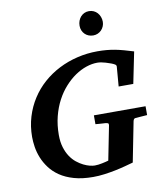

<svg xmlns="http://www.w3.org/2000/svg" viewBox="-99 -1000 928 1097"><g transform="rotate(-10 365.0 -452.0)"><path d="M648.9 -273.9Q642.1 -272.9 639.4 -269.3Q636.7 -265.6 634.8 -258.8L588.9 -25.9Q567.9 -20 540.5 -12.7Q513.2 -5.4 481.9 1Q450.7 7.3 417.7 11.7Q384.8 16.1 353 16.1Q289.1 16.1 241.7 2.4Q194.3 -11.2 160.6 -34.2Q127 -57.1 105 -86.7Q83 -116.2 70.3 -147.9Q57.6 -179.7 52.7 -211.2Q47.9 -242.7 47.9 -269Q47.9 -331.1 64.7 -386.2Q81.5 -441.4 111.6 -488Q141.6 -534.7 183.3 -571.5Q225.1 -608.4 275.4 -634Q325.7 -659.7 382.8 -673.3Q439.9 -687 500 -687Q528.3 -687 553 -684.8Q577.6 -682.6 601.8 -678Q626 -673.3 651.4 -666.3Q676.8 -659.2 707 -649.9L669.9 -467.8H585L594.2 -581.1Q595.2 -589.8 586.7 -595Q578.1 -600.1 567.9 -604Q563 -605.5 554.4 -608.6Q545.9 -611.8 534.9 -615Q523.9 -618.2 511.7 -620.6Q499.5 -623 487.8 -623Q457 -623 423.8 -611.8Q390.6 -600.6 358.6 -578.9Q326.7 -557.1 297.9 -525.1Q269 -493.2 247.3 -452.1Q225.6 -411.1 212.9 -361.3Q200.2 -311.5 200.2 -253.9Q200.2 -213.4 209.7 -182.4Q219.2 -151.4 234.6 -128.2Q250 -105 269.3 -89.6Q288.6 -74.2 307.9 -64.7Q327.1 -55.2 344.2 -51Q361.3 -46.9 373 -46.9Q382.8 -46.9 394 -48.3Q405.3 -49.8 416 -52Q426.8 -54.2 436.5 -56.6Q446.3 -59.1 453.1 -61L492.2 -258.8Q493.7 -268.1 489.3 -271Q484.9 -273.9 473.1 -274.9Q464.4 -274.9 455.1 -275.9Q446.8 -276.4 436.8 -277.1Q426.8 -277.8 417 -278.8V-330.1H716.8V-278.8ZM560.1 -848.1Q560.1 -834.5 554.9 -822Q549.8 -809.6 540.8 -800.3Q531.7 -791 519.5 -785.6Q507.3 -780.3 493.2 -780.3Q478.5 -780.3 466.1 -785.4Q453.6 -790.5 444.6 -799.6Q435.5 -808.6 430.4 -821Q425.3 -833.5 425.3 -848.1Q425.3 -863.3 430.2 -876.5Q435.1 -889.6 443.8 -899.7Q452.6 -909.7 464.8 -915.5Q477.1 -921.4 492.2 -921.4Q506.8 -921.4 519.3 -915.8Q531.7 -910.2 540.8 -900.1Q549.8 -890.1 554.9 -876.7Q560.1 -863.3 560.1 -848.1Z"/></g></svg>

Font: Charis SIL Afr
Style: Bold Italic
Weight: 700
Italic angle: -11°
Foundry: SIL International
Version: Version 5.000